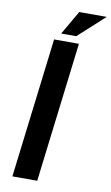

<svg xmlns="http://www.w3.org/2000/svg" viewBox="-104 -1014 615 1066"><g transform="rotate(10 204.0 -481.5)"><path d="M282 -789 186 0H46L142 -789ZM260 -828H175L253 -963H408Z"/></g></svg>

Font: Josefin Sans
Style: Bold Italic
Weight: 700
Italic angle: -7°
Designer: Santiago Orozco
Foundry: Typemade
Version: Version 2.000